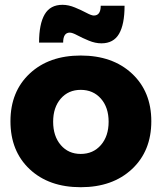

<svg xmlns="http://www.w3.org/2000/svg" viewBox="-20 -780 678 806"><path d="M502.9 -755.9Q502.9 -677.7 479.7 -637.9Q456.5 -598.1 405.8 -598.1Q379.9 -598.1 352.8 -609.4Q325.7 -620.6 304.7 -631.8Q283.7 -643.1 272.9 -643.1Q245.1 -643.1 245.1 -601.1H144Q144 -679.2 167.5 -719.5Q190.9 -759.8 242.2 -759.8Q267.6 -759.8 294.7 -748.5Q321.8 -737.3 342.8 -726.1Q363.8 -714.8 374 -714.8Q402.8 -714.8 402.8 -755.9ZM318.8 -546.9Q452.6 -546.9 533.9 -471.2Q615.2 -395.5 615.2 -271Q615.2 -146 533.9 -70.1Q452.6 5.9 318.8 5.9Q185.1 5.9 104.5 -69.8Q23.9 -145.5 23.9 -271Q23.9 -395.5 104.7 -471.2Q185.5 -546.9 318.8 -546.9ZM318.8 -402.8Q267.1 -402.8 235.1 -366Q203.1 -329.1 203.1 -269Q203.1 -208.5 235.1 -171.1Q267.1 -133.8 318.8 -133.8Q371.1 -133.8 403.6 -171.1Q436 -208.5 436 -269Q436 -329.1 403.6 -366Q371.1 -402.8 318.8 -402.8Z"/></svg>

Font: Montserrat-Arabic
Style: Bold
Weight: 700
Designer: Mohamed Gaber
Foundry: Kief Type Foundry
Version: Version 5.008;PS 005.008;hotconv 1.0.88;makeotf.lib2.5.64775